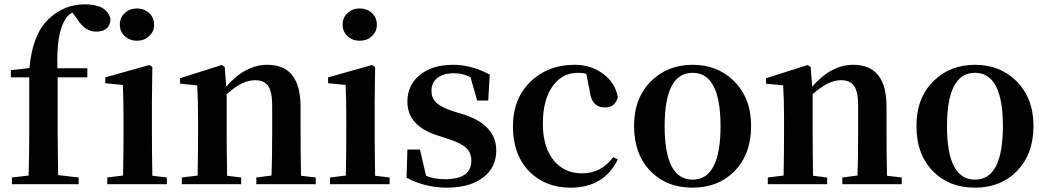

<svg xmlns="http://www.w3.org/2000/svg" viewBox="-20 -850 4829 886"><path d="M116 -536Q129 -689 203 -761Q275 -830 372 -830Q473 -830 490 -763Q488 -704 423 -704Q372 -704 335 -764L314 -792Q293 -781 283 -763Q239 -698 245 -535H383V-493H246V-235Q246 -170 248 -42L343 -31V0H35V-31L112 -40Q115 -136 115 -235V-493H30V-526Z M556 -683Q533 -704 533 -736Q533 -769 556 -790Q579 -811 612 -811Q645 -811 668 -790Q691 -769 691 -736Q691 -704 668 -683Q645 -662 612 -662Q579 -662 556 -683ZM750 -31V0H475V-31L548 -40Q550 -154 550 -235V-306Q550 -383 547 -458L466 -466V-493L669 -550L683 -541L681 -385V-235Q681 -153 683 -39Z M1437 -31V0H1163V-31L1233 -40Q1236 -124 1236 -235V-363Q1236 -427 1217 -454Q1198 -480 1157 -480Q1097 -480 1026 -415V-235Q1026 -153 1028 -39L1093 -31V0H819V-31L892 -40Q894 -154 894 -235V-307Q894 -392 890 -456L811 -464V-489L1003 -550L1017 -541L1024 -450Q1111 -551 1214 -551Q1367 -551 1367 -357V-235Q1367 -153 1369 -39Z M1584 -683Q1561 -704 1561 -736Q1561 -769 1584 -790Q1607 -811 1640 -811Q1673 -811 1696 -790Q1719 -769 1719 -736Q1719 -704 1696 -683Q1673 -662 1640 -662Q1607 -662 1584 -683ZM1778 -31V0H1503V-31L1576 -40Q1578 -154 1578 -235V-306Q1578 -383 1575 -458L1494 -466V-493L1697 -550L1711 -541L1709 -385V-235Q1709 -153 1711 -39Z M2122 -321Q2270 -272 2270 -156Q2270 -78 2211 -32Q2149 16 2041 16Q1943 16 1856 -30L1860 -160H1918L1946 -39Q1984 -23 2033 -23Q2155 -23 2155 -109Q2155 -143 2134 -165Q2111 -188 2054 -207L1999 -225Q1860 -269 1860 -381Q1860 -456 1915 -502Q1972 -551 2072 -551Q2155 -551 2240 -506L2233 -386H2182L2151 -494Q2115 -512 2075 -512Q2026 -512 1998 -490Q1971 -468 1971 -431Q1971 -398 1992 -378Q2014 -355 2070 -337Z M2686 -509Q2670 -514 2647 -514Q2574 -514 2530 -452Q2485 -389 2485 -279Q2485 -172 2535 -110Q2584 -50 2666 -50Q2754 -50 2810 -125L2831 -114Q2767 16 2613 16Q2497 16 2423 -58Q2347 -136 2347 -266Q2347 -397 2431 -476Q2511 -551 2631 -551Q2709 -551 2765 -508Q2820 -466 2831 -401Q2818 -354 2773 -354Q2709 -354 2701 -431Z M2983 -59Q2906 -137 2906 -269Q2906 -399 2986 -477Q3062 -551 3176 -551Q3290 -551 3365 -478Q3446 -399 3446 -269Q3446 -137 3368 -59Q3294 16 3176 16Q3057 16 2983 -59ZM3305 -268Q3305 -514 3176 -514Q3047 -514 3047 -268Q3047 -21 3176 -21Q3305 -21 3305 -268Z M4141 -31V0H3867V-31L3937 -40Q3940 -124 3940 -235V-363Q3940 -427 3921 -454Q3902 -480 3861 -480Q3801 -480 3730 -415V-235Q3730 -153 3732 -39L3797 -31V0H3523V-31L3596 -40Q3598 -154 3598 -235V-307Q3598 -392 3594 -456L3515 -464V-489L3707 -550L3721 -541L3728 -450Q3815 -551 3918 -551Q4071 -551 4071 -357V-235Q4071 -153 4073 -39Z M4286 -59Q4209 -137 4209 -269Q4209 -399 4289 -477Q4365 -551 4479 -551Q4593 -551 4668 -478Q4749 -399 4749 -269Q4749 -137 4671 -59Q4597 16 4479 16Q4360 16 4286 -59ZM4608 -268Q4608 -514 4479 -514Q4350 -514 4350 -268Q4350 -21 4479 -21Q4608 -21 4608 -268Z"/></svg>

Font: Source Han Serif SC
Style: Bold
Weight: 700
Designer: Ryoko NISHIZUKA  (kana & ideographs); Frank Grießhammer (Latin, Greek & Cyrillic); Wenlong ZHANG  (bopomofo); Sandoll Co
Foundry: Adobe Systems Incorporated
Version: Version 1.001 October 20, 2017